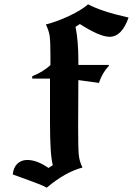

<svg xmlns="http://www.w3.org/2000/svg" viewBox="-20 -755 626 887"><path d="M342 -385 341 -166Q341 -70 344 -39.5Q347 -9 361 19Q281 40 196 112Q173 99 115 78.5Q57 58 39 51Q42 19 60 1.5Q78 -16 106 -16Q151 -16 204 21L224 8Q211 -39 211 -186V-392H129V-403Q176 -421 213 -454V-497Q213 -564 209.5 -588.5Q206 -613 192 -642Q240 -654 296.5 -680Q353 -706 387 -735Q451 -701 574 -674Q543 -585 486 -585Q441 -585 349 -644L329 -631Q342 -566 342 -477V-455H483V-451Q452 -418 437 -372Z"/></svg>

Font: NewRocker
Style: Regular
Weight: 400
Designer: Pablo Impallari, Brenda Gallo, Rodrigo Fuenzalida
Foundry: Pablo Impallari, Brenda Gallo, Rodrigo Fuenzalida
Version: Version 1.000